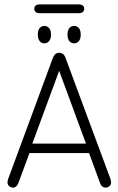

<svg xmlns="http://www.w3.org/2000/svg" viewBox="-20 -845 538 873"><path d="M385 -149 434 -15Q442 8 460 8Q470 8 477.5 1.5Q485 -5 485 -15Q485 -22 482 -32L279 -579Q275 -592 267.5 -598.5Q260 -605 249 -605Q238 -605 231 -598.5Q224 -592 219 -578L17 -31Q16 -27 15 -23Q14 -19 14 -15Q14 -6 21.5 1Q29 8 39 8Q56 8 64 -14L114 -149ZM371 -192H127L249 -523ZM182 -727Q168 -727 160 -717Q152 -707 152 -688Q152 -669 160 -658.5Q168 -648 182 -648Q195 -648 203.5 -658.5Q212 -669 212 -687Q212 -707 203.5 -717Q195 -727 182 -727ZM317 -727Q303 -727 295 -717Q287 -707 287 -688Q287 -669 295 -658.5Q303 -648 317 -648Q331 -648 339 -658.5Q347 -669 347 -687Q347 -707 339 -717Q331 -727 317 -727ZM161 -825Q149 -825 142.5 -820Q136 -815 136 -805Q136 -795 142.5 -790Q149 -785 161 -785H338Q349 -785 356 -790Q363 -795 363 -805Q363 -815 356 -820Q349 -825 338 -825Z"/></svg>

Font: Beiruti Light
Style: Regular
Weight: 300
Designer: Arlette Boutros
Foundry: Boutros
Version: Version 1.41